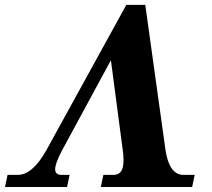

<svg xmlns="http://www.w3.org/2000/svg" viewBox="-108 -752 851 772"><path d="M337.9 -509.8 141.6 -147.5Q113.8 -95.2 113.8 -71.8Q113.8 -48.8 139.6 -48.8H171.9L161.6 0H-87.9L-77.6 -48.8H-36.6Q22.5 -48.8 78.1 -147.5L399.9 -732.4H476.1L557.6 -147.5Q572.8 -48.8 629.9 -48.8H674.8L664.6 0H297.4L307.6 -48.8H348.1Q379.4 -48.8 386.2 -81.5Q388.7 -93.3 388.7 -108.9Q388.7 -126 385.7 -147.5Z"/></svg>

Font: Munson
Style: Bold Italic
Weight: 700
Italic angle: -12°
Designer: Paul James MIller
Foundry: High-Logic / Made with FontCreator
Version: Version 2.10;May 5, 2019;FontCreator 11.5.0.2430 64-bit